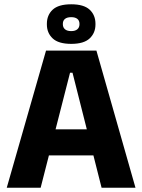

<svg xmlns="http://www.w3.org/2000/svg" viewBox="-20 -875 663 895"><path d="M11.5 0 194.5 -639H429.5L611.5 0H453.5L318 -536H306.5L169.5 0ZM167 -150.5V-272H455V-150.5ZM198.5 -761V-764Q198.5 -804.5 225.5 -829.8Q252.5 -855 312 -855Q371 -855 398 -829.8Q425 -804.5 425 -764V-761Q425 -721.5 398 -696Q371 -670.5 312 -670.5Q252.5 -670.5 225.5 -696Q198.5 -721.5 198.5 -761ZM273 -762Q273 -747 283 -738.5Q293 -730 312 -730Q330.5 -730 340.5 -738.5Q350.5 -747 350.5 -762V-764Q350.5 -779 340.5 -787Q330.5 -795 312 -795Q293 -795 283 -787Q273 -779 273 -764Z"/></svg>

Font: Anek Gurmukhi Medium
Style: Bold
Weight: 700
Version: Version 1.003